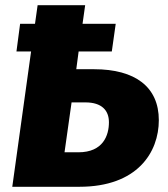

<svg xmlns="http://www.w3.org/2000/svg" viewBox="-20 -715 642 735"><path d="M340 -450H272L281 -518H408L423 -624H296L306 -695H124L114 -624H57L43 -518H99L27 0H284C506 0 588 -132 588 -255C588 -382 498 -450 340 -450ZM280 -132H227L254 -323H307C370 -323 397 -292 397 -247C397 -197 375 -132 280 -132Z"/></svg>

Font: Fira Sans ExtraBold
Style: Italic
Weight: 800
Italic angle: -8°
Designer: bBox Type GmbH & Carrois Corporate GbR & Edenspiekermann AG
Foundry: bBox Type GmbH & Carrois Corporate GbR & Edenspiekermann AG
Version: Version 4.301;PS 004.301;hotconv 1.0.88;makeotf.lib2.5.64775